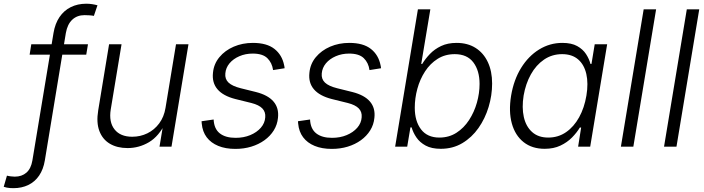

<svg xmlns="http://www.w3.org/2000/svg" viewBox="-113 -777 3730 1017"><path d="M353 -542.5 343.8 -487.3H43.9L52.7 -542.5ZM-42 219.7Q-51.8 219.7 -60.3 219Q-68.8 218.3 -76.9 216.8Q-85 215.3 -93.3 212.4L-76.2 153.3Q-68.4 155.8 -55.4 157.2Q-42.5 158.7 -34.7 158.7Q2.4 158.7 26.9 137.5Q51.3 116.2 58.6 72.8L170.4 -602.1Q178.7 -651.9 202.1 -686.5Q225.6 -721.2 262 -739.3Q298.3 -757.3 343.8 -757.3Q359.9 -757.3 374.3 -755.1Q388.7 -752.9 403.3 -749L384.3 -692.9Q376 -694.8 362.1 -695.8Q348.1 -696.8 334.5 -696.8Q295.9 -696.8 270 -672.9Q244.1 -648.9 235.8 -602.1L124.5 72.8Q116.7 120.1 94.2 153.1Q71.8 186 36.9 202.9Q2 219.7 -42 219.7Z M562.5 7.3Q507.8 7.3 469 -15.6Q430.2 -38.6 413.3 -83.3Q396.5 -127.9 407.2 -192.4L464.8 -542.5H530.8L473.6 -197.3Q462.9 -130.4 493.7 -91.6Q524.4 -52.7 587.4 -52.7Q630.4 -52.7 667.5 -70.8Q704.6 -88.9 730.2 -123.3Q755.9 -157.7 763.7 -205.6L819.3 -542.5H885.3L795.4 0H731.9L752.9 -127H763.7Q729 -55.2 676.3 -23.9Q623.5 7.3 562.5 7.3Z M1133.8 11.7Q1081.5 11.7 1043 -4.2Q1004.4 -20 981.9 -49.8Q959.5 -79.6 955.6 -122.6Q955.1 -126.5 955.1 -128.4Q955.1 -130.4 954.6 -134.8L1018.6 -144Q1021 -94.2 1051.3 -70.6Q1081.5 -46.9 1134.8 -46.9Q1177.7 -46.9 1212.4 -61.3Q1247.1 -75.7 1268.6 -100.3Q1290 -125 1292 -155.8Q1294.4 -184.1 1276.6 -202.6Q1258.8 -221.2 1218.8 -231.4L1133.8 -252.4Q1068.8 -269 1039.1 -304Q1009.3 -338.9 1015.1 -391.6Q1019.5 -438.5 1049.1 -474.1Q1078.6 -509.8 1125 -529.8Q1171.4 -549.8 1226.6 -549.8Q1300.3 -549.8 1340.8 -517.8Q1381.3 -485.8 1392.1 -431.2Q1393.1 -427.2 1393.6 -423.8Q1394 -420.4 1394.5 -415.5L1333.5 -405.8Q1328.1 -444.3 1303.2 -468.8Q1278.3 -493.2 1225.6 -493.2Q1187 -493.2 1154.8 -479.2Q1122.6 -465.3 1102.8 -441.7Q1083 -418 1080.6 -388.2Q1077.6 -358.4 1097.4 -339.6Q1117.2 -320.8 1162.1 -309.6L1242.7 -289.6Q1306.6 -273.4 1335.9 -239Q1365.2 -204.6 1359.4 -152.8Q1356 -116.7 1337.2 -86.4Q1318.4 -56.2 1287.8 -34.2Q1257.3 -12.2 1218 -0.2Q1178.7 11.7 1133.8 11.7Z M1644.5 11.7Q1592.3 11.7 1553.7 -4.2Q1515.1 -20 1492.7 -49.8Q1470.2 -79.6 1466.3 -122.6Q1465.8 -126.5 1465.8 -128.4Q1465.8 -130.4 1465.3 -134.8L1529.3 -144Q1531.7 -94.2 1562 -70.6Q1592.3 -46.9 1645.5 -46.9Q1688.5 -46.9 1723.1 -61.3Q1757.8 -75.7 1779.3 -100.3Q1800.8 -125 1802.7 -155.8Q1805.2 -184.1 1787.4 -202.6Q1769.5 -221.2 1729.5 -231.4L1644.5 -252.4Q1579.6 -269 1549.8 -304Q1520 -338.9 1525.9 -391.6Q1530.3 -438.5 1559.8 -474.1Q1589.4 -509.8 1635.7 -529.8Q1682.1 -549.8 1737.3 -549.8Q1811 -549.8 1851.6 -517.8Q1892.1 -485.8 1902.8 -431.2Q1903.8 -427.2 1904.3 -423.8Q1904.8 -420.4 1905.3 -415.5L1844.2 -405.8Q1838.9 -444.3 1814 -468.8Q1789.1 -493.2 1736.3 -493.2Q1697.8 -493.2 1665.5 -479.2Q1633.3 -465.3 1613.5 -441.7Q1593.8 -418 1591.3 -388.2Q1588.4 -358.4 1608.2 -339.6Q1627.9 -320.8 1672.9 -309.6L1753.4 -289.6Q1817.4 -273.4 1846.7 -239Q1876 -204.6 1870.1 -152.8Q1866.7 -116.7 1847.9 -86.4Q1829.1 -56.2 1798.6 -34.2Q1768.1 -12.2 1728.8 -0.2Q1689.5 11.7 1644.5 11.7Z M2221.7 11.2Q2172.9 11.2 2141.6 -5.9Q2110.4 -22.9 2092.8 -48.8Q2075.2 -74.7 2067.4 -102.1H2061L2043.9 0H1980L2100.6 -727.5H2166.5L2118.2 -438.5H2123.5Q2139.6 -465.3 2164.1 -491Q2188.5 -516.6 2223.4 -533.2Q2258.3 -549.8 2305.7 -549.8Q2363.8 -549.8 2406 -523.2Q2448.2 -496.6 2470.9 -448.2Q2493.7 -399.9 2493.7 -334.5Q2493.7 -272 2475.1 -210.4Q2456.5 -148.9 2421.4 -98.9Q2386.2 -48.8 2335.9 -18.8Q2285.6 11.2 2221.7 11.2ZM2214.4 -48.3Q2265.1 -48.3 2304.7 -73.7Q2344.2 -99.1 2371.6 -141.1Q2398.9 -183.1 2413.1 -233.2Q2427.2 -283.2 2427.2 -332.5Q2427.2 -402.8 2394.3 -446.5Q2361.3 -490.2 2295.9 -490.2Q2244.6 -490.2 2205.1 -465.3Q2165.5 -440.4 2138.4 -398.7Q2111.3 -356.9 2097.7 -306.9Q2084 -256.8 2084 -206.5Q2084 -135.3 2117.2 -91.8Q2150.4 -48.3 2214.4 -48.3Z M2772 11.2Q2705.1 11.2 2660.4 -24.2Q2615.7 -59.6 2598.1 -123Q2580.6 -186.5 2594.2 -270Q2608.4 -354.5 2647.2 -417.2Q2686 -480 2742.7 -514.9Q2799.3 -549.8 2865.7 -549.8Q2914.1 -549.8 2944.3 -533Q2974.6 -516.1 2991.2 -490.5Q3007.8 -464.8 3014.6 -438.5H3020L3037.1 -542.5H3103L3013.2 0H2949.2L2965.3 -101.6H2958.5Q2942.4 -74.7 2917 -48.8Q2891.6 -22.9 2855.7 -5.9Q2819.8 11.2 2772 11.2ZM2791 -48.3Q2843.8 -48.3 2885.3 -76.9Q2926.8 -105.5 2954.6 -155.8Q2982.4 -206.1 2993.2 -271Q3003.9 -335.4 2992.7 -385Q2981.4 -434.6 2949.2 -462.4Q2917 -490.2 2864.7 -490.2Q2811 -490.2 2768.8 -461.4Q2726.6 -432.6 2699 -383.1Q2671.4 -333.5 2660.6 -271Q2650.4 -207.5 2661.6 -157.2Q2672.9 -106.9 2705.6 -77.6Q2738.3 -48.3 2791 -48.3Z M3362.3 -727.5 3241.7 0H3175.8L3296.4 -727.5Z M3590.8 -727.5 3470.2 0H3404.3L3524.9 -727.5Z"/></svg>

Font: Inter 16pt Light
Style: Italic
Weight: 300
Italic angle: -9.3988°
Version: Version 4.001;git-66647c0bb